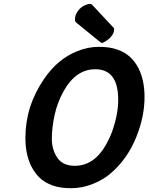

<svg xmlns="http://www.w3.org/2000/svg" viewBox="-20 -970 776 1004"><path d="M505.9 -748.5 377.9 -852.5Q372.1 -857.4 372.1 -866.7Q372.1 -884.8 378.9 -898.4Q397.9 -936.5 439.9 -948.2Q444.8 -949.7 450.9 -949.7Q457 -949.7 461.9 -944.8L574.7 -824.2Q576.7 -822.3 576.7 -818.4Q576.7 -803.7 570.3 -792Q560.1 -773.9 543 -761.7Q521.5 -746.1 514.9 -746.1Q508.3 -746.1 505.9 -748.5ZM566.4 -282.7Q598.1 -371.6 598.1 -447.8Q598.1 -607.9 478.5 -607.9Q377.4 -607.9 314 -495.6Q279.8 -435.1 265.4 -367.9Q251 -300.8 251 -244.4Q251 -188 279.5 -145.5Q308.1 -103 371.1 -103Q472.7 -103 535.2 -214.8Q554.2 -248.5 566.4 -282.7ZM112.8 -248.5Q112.8 -414.6 210 -556.6Q280.8 -661.1 383.3 -702.1Q439.9 -725.1 496.8 -725.1Q553.7 -725.1 594 -710.7Q634.3 -696.3 660.4 -671.9Q686.5 -647.5 704.1 -613.3Q735.8 -550.8 735.8 -462.9Q735.8 -359.4 692.4 -252.9Q648.4 -143.1 564.5 -68.4Q522.9 -31.2 466.3 -8.5Q409.7 14.2 352.5 14.2Q295.4 14.2 255.1 -0.2Q214.8 -14.6 188.7 -39.3Q162.6 -64 145 -98.1Q112.8 -160.6 112.8 -248.5Z"/></svg>

Font: Tuffy
Style: BoldItalic
Weight: 700
Italic angle: -12°
Designer: Thatcher Ulrich, Karoly Barta, Michael Everson
Version: Version 001.271